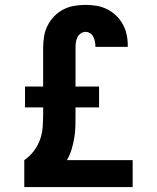

<svg xmlns="http://www.w3.org/2000/svg" viewBox="-20 -763 640 783"><path d="M79 0V-110Q101 -125 117.5 -146.5Q134 -168 143 -193Q152 -218 154 -244.5Q156 -271 156 -298V-325H82V-410H156V-569Q156 -593 160 -616Q164 -639 174.5 -659.5Q185 -680 201.5 -697Q218 -714 238.5 -724.5Q259 -735 282 -739Q305 -743 329 -743Q351 -743 373 -739.5Q395 -736 415.5 -726Q436 -716 452.5 -700.5Q469 -685 480 -665.5Q491 -646 496 -624Q501 -602 501 -580V-572H369V-575Q369 -584 367 -594Q365 -604 360.5 -613Q356 -622 347.5 -627.5Q339 -633 329 -633Q318 -633 309 -626.5Q300 -620 295.5 -610.5Q291 -601 289.5 -590.5Q288 -580 288 -569V-410H384V-325H288V-298Q288 -274 287.5 -249.5Q287 -225 283 -201Q279 -177 272 -154Q265 -131 253 -110H521V0Z"/></svg>

Font: Iosevka Extrabold Extended
Style: Regular
Weight: 800
Width: 7
Monospace: yes
Designer: Belleve Invis
Foundry: Belleve Invis
Version: Version 32.5.0; ttfautohint (v1.8.4)